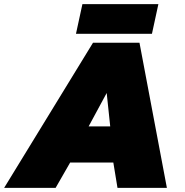

<svg xmlns="http://www.w3.org/2000/svg" viewBox="-59 -905 893 925"><path d="M338 -885H704L673 -742H307ZM389 -699H613L745 0H507L487 -122H279L209 0H-39ZM472 -296 455 -457 368 -296Z"/></svg>

Font: Prompt Black
Style: Italic
Weight: 900
Italic angle: -12°
Designer: Katatrad Team
Foundry: CadsonDemak
Version: Version 1.001